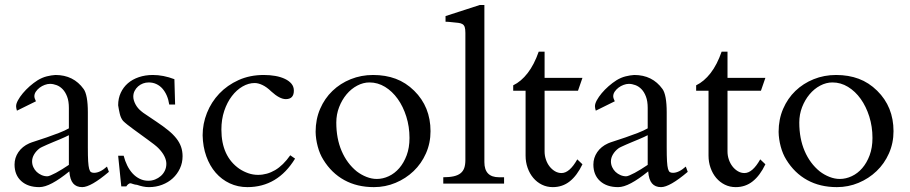

<svg xmlns="http://www.w3.org/2000/svg" viewBox="-20 -746 3698 780"><path d="M259.8 -196.8Q254.4 -193.8 244.1 -189.2Q233.9 -184.6 221.7 -179.4Q209.5 -174.3 196.3 -168.9Q183.1 -163.6 171.6 -158.4Q160.2 -153.3 151.9 -149.4Q143.6 -145.5 140.6 -143.1Q127 -132.8 118.7 -118.9Q110.4 -105 110.4 -90.3Q110.4 -78.1 115.5 -66.9Q120.6 -55.7 129.2 -47.6Q137.7 -39.6 148.9 -34.7Q160.2 -29.8 172.4 -29.8Q176.8 -29.8 186 -33.7Q195.3 -37.6 207.3 -43.9Q219.2 -50.3 232.9 -58.8Q246.6 -67.4 259.8 -76.2ZM422.4 -47.9Q349.1 14.2 314 14.2Q290 14.2 277.1 -1Q264.2 -16.1 261.7 -49.8Q222.7 -18.1 192.4 -2Q162.1 14.2 139.6 14.2Q93.3 14.2 66.2 -10.5Q39.1 -35.2 39.1 -77.6Q39.1 -105 54.7 -127.9Q70.3 -150.9 98.6 -163.6Q106 -167 126 -173.3Q146 -179.7 170.2 -188Q194.3 -196.3 219 -205.8Q243.7 -215.3 259.8 -224.6V-307.6Q259.8 -335 252.7 -353.5Q245.6 -372.1 234.6 -383.5Q223.6 -395 210 -400.1Q196.3 -405.3 183.1 -405.3Q172.9 -405.3 161.6 -401.1Q150.4 -397 141.1 -389.9Q131.8 -382.8 125.7 -373.8Q119.6 -364.7 119.6 -355Q119.6 -347.2 126 -334.5L48.8 -296.4Q45.4 -307.1 45.4 -314.5Q45.4 -324.7 53 -338.6Q60.5 -352.5 72.8 -367.2Q85 -381.8 100.8 -395.8Q116.7 -409.7 132.8 -419.9Q151.4 -431.2 169.9 -435.8Q188.5 -440.4 205.1 -441.4Q278.8 -441.4 319.8 -384.3Q328.1 -373 332.5 -349.1Q336.9 -325.2 336.9 -289.6V-147Q336.9 -111.3 338.1 -90.8Q339.4 -70.3 342.3 -59.8Q345.2 -49.3 350.1 -46.6Q355 -43.9 362.3 -43.9Q386.2 -43.9 414.6 -69.3Z M721.7 -111.3Q721.7 -84.5 710.9 -61.5Q700.2 -38.6 681.9 -21.7Q663.6 -4.9 638.7 4.6Q613.8 14.2 585 14.2Q572.3 14.2 560.1 11.5Q547.9 8.8 536.6 4.9Q528.3 4.4 520.3 1.5Q512.2 -1.5 509.3 -1.5Q506.3 -1.5 501.7 1.7Q497.1 4.9 493.2 11.2H472.7L460 -113.3H482.4Q487.8 -91.8 497.1 -73.2Q506.3 -54.7 519 -41Q531.7 -27.3 547.9 -19.5Q564 -11.7 582.5 -11.7Q596.7 -11.7 609.9 -16.8Q623 -22 633.3 -31Q643.6 -40 649.7 -52.7Q655.8 -65.4 655.8 -80.6Q655.8 -95.2 647.7 -111.6Q639.6 -127.9 622.6 -145Q616.7 -150.9 605.5 -159.7Q594.2 -168.5 580.3 -178.5Q566.4 -188.5 551.5 -199.5Q536.6 -210.4 522.7 -220.5Q508.8 -230.5 497.6 -239.5Q486.3 -248.5 480 -254.9Q470.7 -266.1 466.6 -283.9Q462.4 -301.8 460 -318.4Q460 -346.2 470.5 -368.9Q481 -391.6 499.5 -407.7Q518.1 -423.8 544.2 -432.6Q570.3 -441.4 601.1 -441.4Q643.6 -441.4 688.5 -424.3L691.4 -321.3H667.5Q664.6 -341.3 657.5 -357.7Q650.4 -374 639.9 -386Q629.4 -397.9 615.2 -404.5Q601.1 -411.1 584 -411.1Q572.3 -411.1 561 -407Q549.8 -402.8 541 -395Q532.2 -387.2 526.9 -376.7Q521.5 -366.2 521.5 -353.5Q521.5 -339.4 530.3 -322.5Q539.1 -305.7 554.7 -293.5Q558.6 -289.6 575.2 -278.8Q591.8 -268.1 615.7 -251.5Q643.6 -232.9 663.8 -216.3Q684.1 -199.7 696.8 -183.3Q709.5 -167 715.6 -149.4Q721.7 -131.8 721.7 -111.3Z M1178.7 -101.6Q1107.9 14.2 984.9 14.2Q946.3 14.2 913.3 -1.2Q880.4 -16.6 856.2 -44.4Q832 -72.3 818.1 -111.1Q804.2 -149.9 803.2 -196.3Q803.2 -243.2 820.8 -287.4Q838.4 -331.5 870.8 -365.7Q903.3 -399.9 949.2 -420.7Q995.1 -441.4 1051.8 -441.4Q1076.7 -441.4 1098.6 -437.5Q1120.6 -433.6 1137.5 -425.5Q1154.3 -417.5 1164.1 -405.8Q1173.8 -394 1173.8 -377.9Q1173.8 -343.3 1141.1 -343.3Q1116.2 -343.3 1082 -374.5Q1064 -392.1 1046.6 -400.4Q1029.3 -408.7 1014.6 -408.7Q989.7 -408.7 965.6 -394.8Q941.4 -380.9 922.1 -355.7Q902.8 -330.6 891.1 -295.9Q879.4 -261.2 879.4 -219.7Q879.4 -110.8 952.6 -60.1Q969.7 -48.8 988.8 -42.2Q1007.8 -35.6 1028.3 -35.6Q1064.9 -35.6 1097.7 -54.9Q1130.4 -74.2 1159.2 -115.2Z M1643.6 -185.5Q1643.6 -231.4 1630.6 -272.5Q1617.7 -313.5 1595.7 -344.2Q1573.7 -375 1544.2 -393.1Q1514.6 -411.1 1481 -411.1Q1455.6 -411.1 1431.2 -398.2Q1406.7 -385.3 1387.9 -362.8Q1369.1 -340.3 1357.7 -310.8Q1346.2 -281.2 1346.2 -248Q1346.2 -183.1 1367.9 -132.6Q1389.6 -82 1429.2 -49.8Q1447.8 -35.6 1469 -27.3Q1490.2 -19 1510.7 -19Q1535.6 -19 1559.6 -30.3Q1583.5 -41.5 1602.1 -63Q1620.6 -84.5 1632.1 -115.2Q1643.6 -146 1643.6 -185.5ZM1729 -212.9Q1729 -164.6 1710.4 -122.8Q1691.9 -81.1 1660.2 -50.8Q1628.4 -20.5 1586.9 -3.2Q1545.4 14.2 1499 14.2Q1430.7 14.2 1378.7 -14.4Q1326.7 -43 1293.5 -97.2Q1278.8 -120.6 1270.8 -150.9Q1262.7 -181.2 1262.2 -210.4Q1262.2 -261.2 1280.5 -303.7Q1298.8 -346.2 1330.6 -376.7Q1362.3 -407.2 1404.8 -424.3Q1447.3 -441.4 1495.6 -441.4Q1546.4 -441.4 1587.6 -426Q1628.9 -410.6 1662.6 -377.4Q1729 -312 1729 -212.9Z M2027.8 0H1780.8V-25.9Q1805.7 -25.9 1823 -29.8Q1840.3 -33.7 1850.8 -42Q1861.3 -50.3 1866 -63.5Q1870.6 -76.7 1870.6 -95.7V-612.3Q1870.6 -627.9 1867.9 -636Q1865.2 -644 1858.9 -647.9Q1852.5 -651.9 1842.3 -653.1Q1832 -654.3 1816.4 -655.8Q1809.6 -656.7 1802.5 -657.2Q1795.4 -657.7 1790 -657.7V-680.7L1928.7 -725.6H1947.8V-87.4Q1947.8 -25.9 2007.3 -25.9H2027.8Z M2346.2 -78.6Q2324.2 -32.7 2294.7 -9.3Q2265.1 14.2 2225.6 14.2Q2201.7 14.2 2181.4 4.2Q2161.1 -5.9 2146.5 -23.2Q2131.8 -40.5 2123.5 -64Q2115.2 -87.4 2115.2 -113.8V-377.4H2064.9V-399.4Q2097.2 -415 2123.5 -449Q2149.9 -482.9 2168.5 -536.1H2192.4V-429.7H2346.2L2328.1 -377.4H2192.4V-130.4Q2192.4 -113.8 2197.8 -97.9Q2203.1 -82 2212.6 -69.8Q2222.2 -57.6 2234.6 -50.3Q2247.1 -43 2261.2 -43Q2293.9 -43 2325.2 -98.6Z M2611.3 -196.8Q2606 -193.8 2595.7 -189.2Q2585.4 -184.6 2573.2 -179.4Q2561 -174.3 2547.9 -168.9Q2534.7 -163.6 2523.2 -158.4Q2511.7 -153.3 2503.4 -149.4Q2495.1 -145.5 2492.2 -143.1Q2478.5 -132.8 2470.2 -118.9Q2461.9 -105 2461.9 -90.3Q2461.9 -78.1 2467 -66.9Q2472.2 -55.7 2480.7 -47.6Q2489.3 -39.6 2500.5 -34.7Q2511.7 -29.8 2523.9 -29.8Q2528.3 -29.8 2537.6 -33.7Q2546.9 -37.6 2558.8 -43.9Q2570.8 -50.3 2584.5 -58.8Q2598.1 -67.4 2611.3 -76.2ZM2773.9 -47.9Q2700.7 14.2 2665.5 14.2Q2641.6 14.2 2628.7 -1Q2615.7 -16.1 2613.3 -49.8Q2574.2 -18.1 2543.9 -2Q2513.7 14.2 2491.2 14.2Q2444.8 14.2 2417.7 -10.5Q2390.6 -35.2 2390.6 -77.6Q2390.6 -105 2406.2 -127.9Q2421.9 -150.9 2450.2 -163.6Q2457.5 -167 2477.5 -173.3Q2497.6 -179.7 2521.7 -188Q2545.9 -196.3 2570.6 -205.8Q2595.2 -215.3 2611.3 -224.6V-307.6Q2611.3 -335 2604.2 -353.5Q2597.2 -372.1 2586.2 -383.5Q2575.2 -395 2561.5 -400.1Q2547.9 -405.3 2534.7 -405.3Q2524.4 -405.3 2513.2 -401.1Q2502 -397 2492.7 -389.9Q2483.4 -382.8 2477.3 -373.8Q2471.2 -364.7 2471.2 -355Q2471.2 -347.2 2477.5 -334.5L2400.4 -296.4Q2397 -307.1 2397 -314.5Q2397 -324.7 2404.5 -338.6Q2412.1 -352.5 2424.3 -367.2Q2436.5 -381.8 2452.4 -395.8Q2468.3 -409.7 2484.4 -419.9Q2502.9 -431.2 2521.5 -435.8Q2540 -440.4 2556.6 -441.4Q2630.4 -441.4 2671.4 -384.3Q2679.7 -373 2684.1 -349.1Q2688.5 -325.2 2688.5 -289.6V-147Q2688.5 -111.3 2689.7 -90.8Q2690.9 -70.3 2693.8 -59.8Q2696.8 -49.3 2701.7 -46.6Q2706.5 -43.9 2713.9 -43.9Q2737.8 -43.9 2766.1 -69.3Z M3089.4 -78.6Q3067.4 -32.7 3037.8 -9.3Q3008.3 14.2 2968.8 14.2Q2944.8 14.2 2924.6 4.2Q2904.3 -5.9 2889.6 -23.2Q2875 -40.5 2866.7 -64Q2858.4 -87.4 2858.4 -113.8V-377.4H2808.1V-399.4Q2840.3 -415 2866.7 -449Q2893.1 -482.9 2911.6 -536.1H2935.5V-429.7H3089.4L3071.3 -377.4H2935.5V-130.4Q2935.5 -113.8 2940.9 -97.9Q2946.3 -82 2955.8 -69.8Q2965.3 -57.6 2977.8 -50.3Q2990.2 -43 3004.4 -43Q3037.1 -43 3068.4 -98.6Z M3524.4 -185.5Q3524.4 -231.4 3511.5 -272.5Q3498.5 -313.5 3476.6 -344.2Q3454.6 -375 3425 -393.1Q3395.5 -411.1 3361.8 -411.1Q3336.4 -411.1 3312 -398.2Q3287.6 -385.3 3268.8 -362.8Q3250 -340.3 3238.5 -310.8Q3227.1 -281.2 3227.1 -248Q3227.1 -183.1 3248.8 -132.6Q3270.5 -82 3310.1 -49.8Q3328.6 -35.6 3349.9 -27.3Q3371.1 -19 3391.6 -19Q3416.5 -19 3440.4 -30.3Q3464.4 -41.5 3482.9 -63Q3501.5 -84.5 3512.9 -115.2Q3524.4 -146 3524.4 -185.5ZM3609.9 -212.9Q3609.9 -164.6 3591.3 -122.8Q3572.8 -81.1 3541 -50.8Q3509.3 -20.5 3467.8 -3.2Q3426.3 14.2 3379.9 14.2Q3311.5 14.2 3259.5 -14.4Q3207.5 -43 3174.3 -97.2Q3159.7 -120.6 3151.6 -150.9Q3143.6 -181.2 3143.1 -210.4Q3143.1 -261.2 3161.4 -303.7Q3179.7 -346.2 3211.4 -376.7Q3243.2 -407.2 3285.6 -424.3Q3328.1 -441.4 3376.5 -441.4Q3427.2 -441.4 3468.5 -426Q3509.8 -410.6 3543.5 -377.4Q3609.9 -312 3609.9 -212.9Z"/></svg>

Font: XB Niloofar
Style: Regular
Weight: 400
Designer: Behnam
Foundry: Irmug
Version: Version 7.201 2008